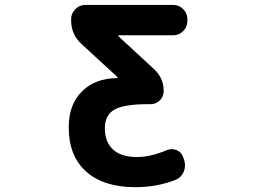

<svg xmlns="http://www.w3.org/2000/svg" viewBox="-20 -775 1040 784"><path d="M687.5 -754.9Q710.9 -754.9 728 -737.8Q745.1 -720.7 745.1 -697.3V-688.5Q745.1 -665 728 -647.9Q710.9 -630.9 687.5 -630.9H465.8Q464.8 -630.9 463.9 -628.9Q462.9 -627 464.8 -626L608.4 -493.2Q648.4 -457 648.4 -403.3Q648.4 -380.9 632.8 -365.2Q617.2 -349.6 594.7 -349.6H584Q485.4 -349.6 446.8 -327.1Q408.2 -304.7 408.2 -252Q408.2 -194.3 441.9 -164.1Q475.6 -133.8 539.1 -133.8Q593.8 -133.8 659.2 -161.1Q669.9 -166 680.7 -166Q690.4 -166 701.2 -162.1Q721.7 -153.3 728.5 -131.8L732.4 -121.1Q735.4 -110.4 735.4 -99.6Q735.4 -86.9 730.5 -74.2Q720.7 -50.8 698.2 -41Q621.1 -10.7 533.2 -10.7Q403.3 -10.7 332 -74.2Q260.7 -137.7 260.7 -254.9Q260.7 -349.6 315.4 -402.3Q368.2 -455.1 458 -456.1Q460 -456.1 460.4 -458Q460.9 -460 459 -460.9L313.5 -594.7Q270.5 -633.8 270.5 -691.4V-697.3Q270.5 -720.7 287.6 -737.8Q304.7 -754.9 328.1 -754.9Z"/></svg>

Font: Gen Jyuu Gothic Monospace Bold
Style: Bold
Weight: 700
Designer: [Source Han Sans]
Ryoko NISHIZUKA  (kana & ideographs); Paul D. Hunt (Latin, Greek & Cyrillic); Wenlong ZHANG  (bopomofo
Version: Version 1.002.20150607